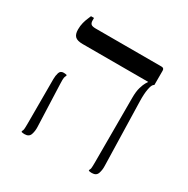

<svg xmlns="http://www.w3.org/2000/svg" viewBox="-137 -702 810 828"><g transform="rotate(30 267.5 -288.0)"><path d="M426 4Q422 4 417.5 3.5Q413 3 410 2V-3Q413 -7 414 -14Q415 -21 415 -45V-364Q415 -396 421 -416Q427 -436 433 -446Q439 -456 440 -457V-458H114Q87 -458 76 -468.5Q65 -479 65 -503Q65 -521 69 -536.5Q73 -552 78 -563Q83 -574 85 -580H100V-568Q100 -555 106 -549.5Q112 -544 129 -544H457Q470 -544 470 -531V-460L466 -457Q459 -452 454.5 -428Q450 -404 451 -367L459 -52Q460 -31 454 -13.5Q448 4 426 4ZM91 4Q83 4 75 2V-3Q78 -7 79 -14Q80 -21 80 -45V-264Q80 -281 84.5 -295.5Q89 -310 105 -310Q108 -310 113 -309.5Q118 -309 121 -308V-303Q118 -299 116.5 -291.5Q115 -284 116 -261L124 -52Q125 -31 119 -13.5Q113 4 91 4Z"/></g></svg>

Font: Frank Ruhl Libre Light
Style: Regular
Weight: 300
Designer: Yanek Iontef
Foundry: Fontef
Version: Version 6.003;gftools[0.9.30]